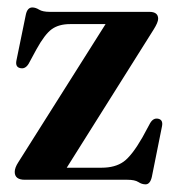

<svg xmlns="http://www.w3.org/2000/svg" viewBox="-20 -470 455 502"><path d="M381.5 -392.5 154.5 -31.5H245.5Q281 -31.5 303 -47.2Q325 -63 352.5 -111L372.5 -148Q381 -162.5 394 -159.5Q407 -156.5 403.5 -139.5L377 -7.5Q372.5 12 360.5 12Q351 12 341.8 6Q332.5 0 313 0H45Q18.5 0 18.5 -20.5Q18.5 -31.5 28 -46L256 -407H163.5Q134 -407 115.5 -393.8Q97 -380.5 75 -340.5L55 -303.5Q46 -288.5 32.5 -292Q19.5 -295 23 -312L47.5 -431.5Q51.5 -450.5 64.5 -450.5Q73 -450.5 82.2 -444.8Q91.5 -439 110.5 -439H370.5Q393.5 -439 393.5 -421Q393.5 -411.5 381.5 -392.5Z"/></svg>

Font: Fraunces 144pt S050 SemiBold
Style: Regular
Weight: 600
Version: Version 1.000; ttfautohint (v1.8.3)